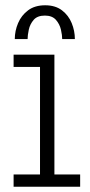

<svg xmlns="http://www.w3.org/2000/svg" viewBox="-20 -707 340 727"><path d="M31.5 0V-46.5H131.5V-453.5H31.5V-500H186V-46.5H283.5V0ZM151 -687Q189.5 -687 214.5 -668Q239.5 -649 251.5 -619.5Q263.5 -590 263.5 -559H215.5Q215.5 -573.5 210.8 -594.5Q206 -615.5 191.8 -631.8Q177.5 -648 150 -648Q121.5 -648 107.5 -631.8Q93.5 -615.5 89 -594.5Q84.5 -573.5 84.5 -559H36Q36 -590 48.5 -619.5Q61 -649 86.5 -668Q112 -687 151 -687Z"/></svg>

Font: Trispace Condensed ExtraLight
Style: Regular
Weight: 200
Width: 3
Designer: Tyler Finck
Foundry: Etcetera Type Company
Version: Version 1.210; ttfautohint (v1.8.3)